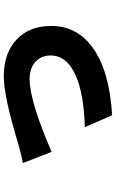

<svg xmlns="http://www.w3.org/2000/svg" viewBox="186 -768 627 1040"><g transform="rotate(-90 500.0 -247.5)"><path d="M137 -438Q193 -448 249 -465Q500 -541 607 -541Q732 -541 806 -472Q880 -403 880 -284Q880 -147 766 -62Q641 31 396 46L332 -102Q512 -107 613 -152Q720 -200 720 -287Q720 -338 685 -370Q650 -401 592 -401Q473 -401 198 -282Z"/></g></svg>

Font: KaiGen Gothic KR Heavy
Style: Heavy
Weight: 900
Designer: Ryoko NISHIZUKA  (kana & ideographs); Paul D. Hunt (Latin, Greek & Cyrillic); Wenlong ZHANG  (bopomofo); Sandoll Communi
Foundry: Adobe Systems Incorporated
Version: Version 1.002 March 28, 2018